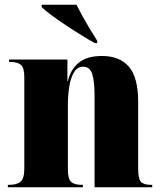

<svg xmlns="http://www.w3.org/2000/svg" viewBox="-20 -786 682 806"><path d="M13 0V-10H17Q50 -10 66 -23Q82 -36 82 -77V-463Q82 -502 67.5 -514Q53 -526 22 -526H18V-536H263V-446H265Q277 -496 311.5 -523.5Q346 -551 408 -551Q483 -551 521.5 -505.5Q560 -460 560 -359V-80Q560 -36 571.5 -23Q583 -10 615 -10H619V0H377V-378Q377 -446 367 -476Q357 -506 329 -506Q306 -506 292 -484.5Q278 -463 271.5 -426.5Q265 -390 265 -346V-74Q265 -35 278.5 -22.5Q292 -10 324 -10H328V0ZM378 -605Q353 -619 320.5 -639Q288 -659 255 -681Q222 -703 195 -723Q168 -743 155 -756V-766H301Q312 -744 327.5 -716Q343 -688 359 -661.5Q375 -635 388 -615V-605Z"/></svg>

Font: Noto Serif Display SemiCondensed Black
Style: Regular
Weight: 900
Width: 4
Designer: Monotype Design Team
Foundry: Monotype Imaging Inc.
Version: Version 2.009